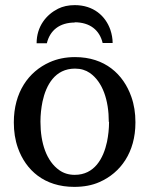

<svg xmlns="http://www.w3.org/2000/svg" viewBox="-20 -717 583 750"><path d="M406 -241C406 -214 403 -188 398 -163C384 -98 349 -34 272 -34C249 -34 229 -40 212 -52C162 -87 138 -157 138 -242C138 -269 141 -295 146 -320C160 -385 195 -449 273 -449C296 -449 315 -443 331 -432C381 -397 405 -326 405 -241ZM509 -240C509 -275 504 -308 493 -339C462 -427 390 -494 273 -494C236 -494 203 -487 174 -474C91 -437 34 -356 34 -239C34 -203 39 -170 50 -139C81 -52 153 13 270 13C307 13 340 7 369 -6C451 -42 509 -122 509 -238ZM271 -630C332 -630 369 -599 381 -549H420C420 -566 417 -583 411 -601C392 -655 345 -697 272 -697C247 -697 225 -692 207 -683C161 -660 123 -614 123 -548H163C175 -598 212 -629 273 -629Z"/></svg>

Font: Veleka
Style: Regular
Weight: 400
Designer: Stefan Peev, Context Ltd, 2016; SIL International, 1997-2014.
Foundry: Stefan Peev, Context Ltd, 2016
Version: Version 1.000